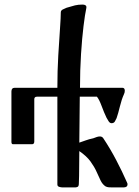

<svg xmlns="http://www.w3.org/2000/svg" viewBox="-20 -820 608 840"><path d="M327 -159Q327 -122 326.5 -101.5Q326 -81 326 -51Q326 -41 325.5 -35Q325 -29 325 -18Q325 -5 319.5 -2.5Q314 0 309 0Q308 0 307 0Q306 0 305 0H255Q247 0 239 -2.5Q231 -5 231 -13V-397H142Q130 -397 130 -386V-201Q130 -189 120 -189H37Q30 -189 30 -199V-420Q30 -436 45 -436H231Q231 -511 235 -578Q239 -645 242.5 -694.5Q246 -744 246 -766Q246 -774 254.5 -778.5Q263 -783 271 -786Q294 -793 308 -796.5Q322 -800 342 -800Q349 -800 354.5 -796.5Q360 -793 357 -781Q352 -759 345.5 -706.5Q339 -654 334.5 -583.5Q330 -513 330 -436H515Q526 -436 526 -423Q526 -415 522 -407Q512 -385 504.5 -354Q497 -323 490 -303Q487 -296 482.5 -288.5Q478 -281 468 -281Q461 -281 455.5 -289Q450 -297 446 -305Q435 -328 424.5 -356.5Q414 -385 404 -397H329Q329 -348 328 -296Q327 -244 327 -196Q342 -201 355.5 -206Q369 -211 388 -215Q396 -218 403 -220.5Q410 -223 417 -223Q427 -223 432 -215Q462 -170 488 -120.5Q514 -71 536 -21Q538 -17 538 -14Q538 0 520 0H475Q465 0 456.5 -0.5Q448 -1 441 -5Q428 -14 420 -30.5Q412 -47 402.5 -68.5Q393 -90 376 -113.5Q359 -137 327 -159Z"/></svg>

Font: Triodion
Style: Regular
Weight: 400
Version: Version 1.201; ttfautohint (v1.8.4.7-5d5b)